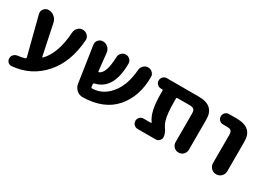

<svg xmlns="http://www.w3.org/2000/svg" viewBox="-25 -1105 2338 1721"><g transform="rotate(30 1144.5 -244.5)"><path d="M284.2 -154.3Q285.2 -151.4 288.1 -150.4Q291 -149.4 293 -151.4Q393.6 -254.9 407.2 -475.6Q409.2 -504.9 429.7 -525.4Q450.2 -545.9 478.5 -545.9Q507.8 -545.9 528.3 -525.4Q546.9 -506.8 546.9 -481.4Q546.9 -478.5 546.9 -476.6Q531.2 -244.1 407.2 -103.5Q282.2 39.1 87.9 56.6Q85 56.6 83 56.6Q64.5 56.6 49.8 43Q34.2 27.3 34.2 4.9Q34.2 -17.6 49.8 -33.2Q65.4 -48.8 87.9 -51.8Q128.9 -55.7 160.2 -66.4Q168.9 -70.3 167 -80.1L66.4 -470.7Q64.5 -479.5 64.5 -487.3Q64.5 -505.9 78.1 -522.5Q95.7 -545.9 125 -545.9Q158.2 -545.9 184.6 -524.4Q210.9 -502.9 217.8 -470.7Z M780.3 -20.5Q779.3 -20.5 778.3 -20.5Q743.2 -20.5 715.8 -43.9Q688.5 -68.4 682.6 -104.5L627 -475.6Q626 -481.4 626 -486.3Q626 -507.8 640.6 -524.4Q659.2 -545.9 687.5 -545.9Q716.8 -545.9 739.3 -525.9Q761.7 -505.9 765.6 -475.6L785.2 -293.9Q785.2 -290 788.6 -288.1Q792 -286.1 794.9 -288.1Q826.2 -301.8 842.8 -352.5Q857.4 -395.5 861.3 -483.4Q862.3 -509.8 880.4 -527.8Q898.4 -545.9 923.8 -545.9Q950.2 -545.9 967.8 -527.3Q984.4 -510.7 984.4 -487.3Q984.4 -219.7 807.6 -179.7Q797.9 -177.7 798.8 -168L801.8 -140.6Q802.7 -130.9 812.5 -130.9Q929.7 -132.8 1008.8 -240.2Q1075.2 -330.1 1086.9 -480.5Q1088.9 -507.8 1108.4 -526.9Q1127.9 -545.9 1154.3 -545.9Q1182.6 -545.9 1201.2 -526.4Q1218.8 -508.8 1218.8 -484.4Q1218.8 -279.3 1104.5 -150.4Q993.2 -25.4 780.3 -20.5Z M1838.9 -89.8Q1838.9 -60.5 1818.8 -40.5Q1798.8 -20.5 1770 -20.5Q1741.2 -20.5 1721.2 -40.5Q1701.2 -60.5 1701.2 -89.8V-385.7Q1701.2 -416 1688.5 -427.2Q1675.8 -438.5 1643.6 -438.5H1518.6Q1508.8 -438.5 1508.8 -428.7V-394.5Q1508.8 -270.5 1527.3 -210Q1536.1 -181.6 1548.8 -161.1Q1561.5 -142.6 1567.4 -132.3Q1573.2 -122.1 1579.6 -105Q1585.9 -87.9 1585.9 -72.3Q1585.9 -50.8 1570.8 -35.6Q1555.7 -20.5 1534.2 -20.5H1347.7Q1325.2 -20.5 1309.6 -36.1Q1293.9 -51.8 1293.9 -74.2Q1293.9 -96.7 1309.6 -112.3Q1325.2 -127.9 1347.7 -127.9H1422.9Q1425.8 -127.9 1427.2 -130.4Q1428.7 -132.8 1426.8 -135.7Q1369.1 -210.9 1369.1 -394.5V-430.7Q1369.1 -438.5 1361.3 -438.5H1347.7Q1325.2 -438.5 1309.6 -454.1Q1293.9 -469.7 1293.9 -492.2Q1293.9 -514.6 1309.6 -530.3Q1325.2 -545.9 1347.7 -545.9H1677.7Q1838.9 -545.9 1838.9 -402.3Z M1990.2 -438.5Q1967.8 -438.5 1952.1 -454.1Q1936.5 -469.7 1936.5 -492.2Q1936.5 -514.6 1952.1 -530.3Q1967.8 -545.9 1990.2 -545.9H2072.3Q2233.4 -545.9 2233.4 -402.3V-93.8Q2233.4 -63.5 2211.9 -42Q2190.4 -20.5 2159.7 -20.5Q2128.9 -20.5 2107.4 -42Q2085.9 -63.5 2085.9 -93.8V-385.7Q2085.9 -417 2073.7 -427.7Q2061.5 -438.5 2028.3 -438.5Z"/></g></svg>

Font: Gen Jyuu GothicX Bold
Style: Bold
Weight: 700
Designer: Ryoko NISHIZUKA (kana &amp; ideographs); Paul D. Hunt (Latin, Greek &amp; Cyrillic); Wenlong ZHANG (bopomofo); Sandoll C
Version: Version 1.058.20140828